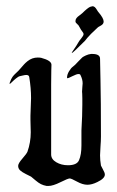

<svg xmlns="http://www.w3.org/2000/svg" viewBox="-20 -617 381 625"><path d="M300.8 -577.1Q317.4 -557.6 317.4 -546.9Q317.4 -542 314.5 -538.6Q311.5 -535.2 305.7 -532.2Q299.8 -529.3 297.9 -527.3Q271.5 -502.9 264.6 -494.1Q257.8 -485.4 256.8 -484.4Q216.8 -444.3 213.9 -444.3Q212.9 -444.3 215.8 -449.2Q231.4 -471.7 235.4 -479.5Q237.3 -483.4 244.6 -492.2Q252 -501 252 -505.9Q252 -509.8 249 -512.7Q245.1 -517.6 243.2 -521Q241.2 -524.4 239.7 -527.3Q238.3 -530.3 236.3 -533.2Q235.4 -535.2 232.4 -537.6Q229.5 -540 227.5 -542.5Q225.6 -544.9 225.6 -547.9Q225.6 -553.7 229 -558.1Q232.4 -562.5 238.8 -566.9Q245.1 -571.3 248 -574.2Q264.6 -590.8 273.4 -594.7Q279.3 -596.7 281.2 -596.7Q285.2 -596.7 288.6 -593.8Q292 -590.8 295.4 -585Q298.8 -579.1 300.8 -577.1ZM131.8 -11.7Q121.1 -13.7 113.3 -17.6Q105.5 -21.5 95.7 -29.8Q85.9 -38.1 81.1 -42Q77.1 -43.9 64.5 -50.3Q51.8 -56.6 45.4 -62.5Q39.1 -68.4 39.1 -77.1Q39.1 -85 52.7 -100.6Q66.4 -116.2 69.3 -123Q80.1 -153.3 80.1 -186.5Q80.1 -192.4 79.6 -206.1Q79.1 -219.7 79.1 -227.5V-240.2Q81.1 -289.1 81.1 -297.9Q81.1 -330.1 75.2 -366.2Q74.2 -373 65.4 -373Q61.5 -373 53.7 -371.1Q45.9 -369.1 44.9 -369.1Q40 -368.2 32.2 -361.8Q24.4 -355.5 18.6 -349.6Q12.7 -343.8 11.7 -343.8Q10.7 -343.8 11.7 -347.7Q16.6 -361.3 21 -367.2Q25.4 -373 30.8 -377.9Q36.1 -382.8 40 -386.7Q41 -387.7 47.4 -395Q53.7 -402.3 58.1 -407.2Q62.5 -412.1 69.8 -418Q77.1 -423.8 85.4 -426.8Q93.8 -429.7 102.5 -429.7Q110.4 -429.7 114.3 -428.7Q147.5 -419.9 147.5 -406.2Q147.5 -404.3 147 -388.2Q146.5 -372.1 146.5 -342.8V-114.3Q146.5 -98.6 163.1 -88.9Q179.7 -79.1 201.2 -79.1Q230.5 -79.1 237.3 -95.7Q245.1 -113.3 245.1 -143.6V-176.8V-192.4Q248 -242.2 248 -275.4Q248 -287.1 248 -296.9Q248 -306.6 247.6 -312Q247.1 -317.4 247.1 -318.4Q247.1 -324.2 248 -333Q249 -341.8 249 -345.7Q249 -358.4 242.2 -372.1Q241.2 -376 235.4 -376Q229.5 -376 215.8 -369.1Q202.1 -362.3 200.2 -362.3Q198.2 -362.3 198.2 -364.3Q198.2 -374 204.6 -384.8Q210.9 -395.5 217.8 -400.4L224.6 -406.2Q225.6 -407.2 235.4 -417.5Q245.1 -427.7 248 -430.2Q251 -432.6 259.3 -436.5Q267.6 -440.4 276.4 -441.4H280.3Q305.7 -441.4 305.7 -425.8Q305.7 -419.9 307.1 -356Q308.6 -292 308.6 -172.9Q308.6 -159.2 307.1 -139.6Q305.7 -120.1 305.7 -111.3Q305.7 -95.7 308.6 -78.1Q309.6 -75.2 315.4 -64.9Q321.3 -54.7 321.3 -48.8Q321.3 -36.1 296.9 -24.4Q279.3 -15.6 264.6 -15.6Q249 -15.6 230.5 -25.9Q211.9 -36.1 207 -36.1Q201.2 -36.1 176.8 -23.9Q152.3 -11.7 137.7 -11.7Z"/></svg>

Font: Isabella
Style: Medium
Weight: 500
Designer: John Stracke
Version: Version 001.202